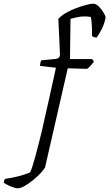

<svg xmlns="http://www.w3.org/2000/svg" viewBox="-167 -820 592 1040"><path d="M-71 200Q-78 200 -88.5 197Q-99 194 -111 189Q-123 184 -132.5 178.5Q-142 173 -147 168Q-145 161 -143.5 156Q-142 151 -140 149Q-105 144 -70 135.5Q-35 127 -4 114Q1 105 8.5 81.5Q16 58 25 25.5Q34 -7 43 -43Q52 -79 60 -112Q68 -145 73 -170Q87 -233 103.5 -305Q120 -377 136 -453L50 -463Q50 -473 52 -481Q54 -489 56 -493L136 -501Q147 -503 151.5 -507Q156 -511 158 -524L149 -718Q164 -735 190 -750Q216 -765 245.5 -776Q275 -787 300.5 -793.5Q326 -800 338 -800Q353 -800 368 -785Q383 -770 393.5 -752.5Q404 -735 405 -726Q399 -692 385.5 -665.5Q372 -639 357 -617Q347 -617 340.5 -619.5Q334 -622 331 -626Q332 -640 331.5 -658Q331 -676 329.5 -695Q328 -714 325 -728Q315 -730 306.5 -730.5Q298 -731 290 -731Q270 -731 252.5 -727Q235 -723 215 -718L212 -500H332L342 -487Q336 -478 326 -466.5Q316 -455 305 -447L200 -450L77 87Q71 98 53.5 117Q36 136 13 155Q-10 174 -33 187Q-56 200 -71 200Z"/></svg>

Font: Texturina Medium 12pt Thin
Style: Italic
Weight: 250
Italic angle: -11°
Version: Version 1.002